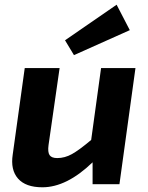

<svg xmlns="http://www.w3.org/2000/svg" viewBox="-20 -782 627 815"><path d="M294 -548 256 -611 475 -762 531 -654ZM555 -493 487 0H373V-93Q263 13 160 13Q89 13 56.5 -24Q24 -61 34 -126L85 -493H233L186 -166Q182 -136 190.5 -123.5Q199 -111 223 -111Q255 -111 285.5 -128Q316 -145 367 -188L409 -493Z"/></svg>

Font: Ezarion
Style: Bold Italic
Weight: 700
Italic angle: -8°
Designer: Natanael Gama
Version: Version 1.001;PS 001.001;hotconv 1.0.70;makeotf.lib2.5.58329